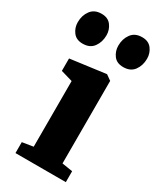

<svg xmlns="http://www.w3.org/2000/svg" viewBox="-223 -881 796 951"><g transform="rotate(30 175.0 -405.5)"><path d="M38 0V-62.5L100.5 -72.5V-448L33.5 -467.5V-538.5L232.5 -565H236L265.5 -544V-72L326 -62.5V0ZM54 -635.5Q18 -635.5 -0.5 -660Q-19 -684.5 -19 -716Q-19 -755 1.8 -783Q22.5 -811 63 -811H64Q100 -811 118.5 -786.5Q137 -762 137 -730.5Q137 -691.5 116.5 -663.5Q96 -635.5 55 -635.5ZM286 -635.5Q249.5 -635.5 231.2 -660Q213 -684.5 213 -716Q213 -755 233.8 -783Q254.5 -811 295 -811H296Q332 -811 350.5 -786.5Q369 -762 369 -730.5Q369 -691.5 348.5 -663.5Q328 -635.5 287 -635.5Z"/></g></svg>

Font: Merriweather 28pt Black
Style: Regular
Weight: 900
Version: Version 2.100